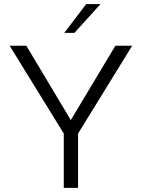

<svg xmlns="http://www.w3.org/2000/svg" viewBox="-20 -912 688 932"><path d="M292 -752.4 398.4 -892.1H467.8L341.3 -752.4ZM289.6 0V-263.7L26.9 -689.9H107.9L323.7 -329.1L540 -689.9H621.6L358.9 -263.7V0Z"/></svg>

Font: HK Grotesk Legacy
Style: Regular
Weight: 400
Designer: Alfredo Marco Pradil
Foundry: Hanken Design Co.
Version: Version 2.022;PS 002.022;hotconv 1.0.88;makeotf.lib2.5.64775